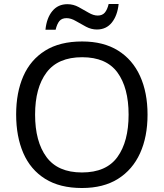

<svg xmlns="http://www.w3.org/2000/svg" viewBox="-20 -933 821 963"><path d="M720 -358Q720 -247 682.5 -164.5Q645 -82 572 -36Q499 10 391 10Q280 10 206.5 -36Q133 -82 97 -165Q61 -248 61 -359Q61 -469 97 -551Q133 -633 206.5 -679Q280 -725 392 -725Q499 -725 572 -679.5Q645 -634 682.5 -551.5Q720 -469 720 -358ZM156 -358Q156 -223 213 -145.5Q270 -68 391 -68Q513 -68 569 -145.5Q625 -223 625 -358Q625 -493 569 -569.5Q513 -646 392 -646Q271 -646 213.5 -569.5Q156 -493 156 -358ZM208 -784Q214 -843 242.5 -877.5Q271 -912 318 -912Q348 -912 374.5 -897.5Q401 -883 425 -869Q449 -855 470 -855Q493 -855 505.5 -869.5Q518 -884 525 -913H575Q569 -855 541 -820Q513 -785 466 -785Q438 -785 411.5 -799Q385 -813 360.5 -827.5Q336 -842 314 -842Q290 -842 278 -827.5Q266 -813 259 -784Z"/></svg>

Font: Noto Sans Masaram Gondi
Style: Regular
Weight: 400
Designer: Ek Type & Mukund Gokhale
Foundry: Ek Type
Version: Version 1.004; ttfautohint (v1.8.4.7-5d5b)